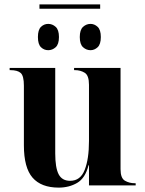

<svg xmlns="http://www.w3.org/2000/svg" viewBox="-20 -846 663 876"><path d="M160 -806V-826H437V-806ZM200 -617Q181 -617 167 -630.5Q153 -644 153 -677Q153 -710 167 -723.5Q181 -737 200 -737Q219 -737 234 -723.5Q249 -710 249 -677Q249 -644 234 -630.5Q219 -617 200 -617ZM393 -617Q374 -617 359 -630.5Q344 -644 344 -677Q344 -710 359 -723.5Q374 -737 393 -737Q411 -737 425.5 -723.5Q440 -710 440 -677Q440 -644 425.5 -630.5Q411 -617 393 -617ZM248 10Q168 10 128.5 -35.5Q89 -81 89 -183V-455Q89 -500 74.5 -513Q60 -526 27 -526H24V-536H232V-146Q232 -81 247.5 -51Q263 -21 300 -21Q347 -21 366.5 -71Q386 -121 386 -203V-459Q386 -502 366.5 -514Q347 -526 322 -526H318V-536H530V-74Q530 -33 550 -21.5Q570 -10 595 -10H599V0H386V-92H384Q369 -33 332 -11.5Q295 10 248 10Z"/></svg>

Font: Noto Serif Display SemiCondensed
Style: Bold
Weight: 700
Width: 4
Designer: Monotype Design Team
Foundry: Monotype Imaging Inc.
Version: Version 2.009